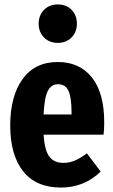

<svg xmlns="http://www.w3.org/2000/svg" viewBox="-20 -827 510 864"><path d="M446 -221H176Q181 -149 202.5 -121.5Q224 -94 265 -94Q292 -94 317 -104.5Q342 -115 371 -137L433 -55Q359 17 254 17Q142 17 84 -56.5Q26 -130 26 -262Q26 -394 81.5 -471Q137 -548 240 -548Q338 -548 393.5 -478.5Q449 -409 449 -276Q449 -244 446 -221ZM302 -319Q302 -387 288.5 -417.5Q275 -448 241 -448Q211 -448 195.5 -418.5Q180 -389 176 -312H302ZM326 -720Q326 -683 302 -658.5Q278 -634 240 -634Q202 -634 178 -658.5Q154 -683 154 -720Q154 -758 178 -782.5Q202 -807 240 -807Q279 -807 302.5 -782.5Q326 -758 326 -720Z"/></svg>

Font: Fira Sans Extra Condensed
Style: Bold
Weight: 700
Width: 1
Designer: Carrois Corporate & Edenspiekermann AG
Foundry: Carrois Corporate GbR & Edenspiekermann AG
Version: Version 4.203